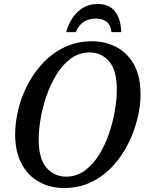

<svg xmlns="http://www.w3.org/2000/svg" viewBox="-20 -932 745 963"><path d="M300 11Q231 11 175.5 -20Q120 -51 88 -111Q56 -171 56 -259Q56 -317 71.5 -381.5Q87 -446 118.5 -507Q150 -568 196.5 -617Q243 -666 304.5 -695.5Q366 -725 443 -725Q507 -725 562.5 -696.5Q618 -668 651.5 -609Q685 -550 685 -457Q685 -402 669.5 -338Q654 -274 623.5 -212.5Q593 -151 547 -100.5Q501 -50 439.5 -19.5Q378 11 300 11ZM311 -46Q363 -46 404 -75.5Q445 -105 475.5 -153.5Q506 -202 526 -260Q546 -318 556 -376.5Q566 -435 566 -483Q566 -579 527.5 -624Q489 -669 430 -669Q378 -669 337 -639.5Q296 -610 265.5 -561.5Q235 -513 214.5 -455Q194 -397 184 -338.5Q174 -280 174 -232Q174 -135 213.5 -90.5Q253 -46 311 -46ZM312 -771Q322 -809 343 -841Q364 -873 396 -892.5Q428 -912 469 -912Q527 -912 556.5 -875Q586 -838 588 -771H539Q536 -806 515 -822.5Q494 -839 461 -839Q427 -839 401 -823Q375 -807 360 -771Z"/></svg>

Font: Noto Serif SemiCondensed Medium
Style: Italic
Weight: 500
Width: 4
Italic angle: -12°
Designer: Monotype Design Team
Foundry: Monotype Imaging Inc.
Version: Version 2.013